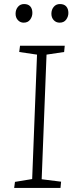

<svg xmlns="http://www.w3.org/2000/svg" viewBox="-20 -929 362 949"><path d="M163 -659 75 -672 79 -703H300L297 -672L210 -659L186 -43L282 -31L279 0H50L54 -30L139 -44ZM57 -861Q57 -881 68.5 -895Q80 -909 99 -909Q119 -909 129.5 -897.5Q140 -886 140 -865Q140 -847 129 -832Q118 -817 97 -817Q80 -817 68.5 -829.5Q57 -842 57 -861ZM234 -861Q234 -881 245.5 -895Q257 -909 276 -909Q297 -909 307.5 -897Q318 -885 318 -865Q318 -847 307 -832Q296 -817 275 -817Q257 -817 245.5 -829.5Q234 -842 234 -861Z"/></svg>

Font: Literata 18pt ExtraLight
Style: Italic
Weight: 250
Italic angle: -2°
Designer: Latin by Veronika Burian and Jose Scaglione. Greek by Irene Vlachou. Cyrillic by Vera Evstafieva
Foundry: TypeTogether
Version: Version 3.103;gftools[0.9.29]